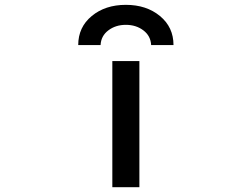

<svg xmlns="http://www.w3.org/2000/svg" viewBox="-20 -776 1040 797"><path d="M446.3 1V-522.5H558.6V1ZM700.2 -588.9H607.4Q605.5 -627 575.2 -649.9Q544.9 -672.9 502.4 -672.9Q460 -672.9 429.7 -649.9Q399.4 -627 397.5 -588.9H304.7Q304.7 -663.1 360.8 -709.5Q417 -755.9 502.4 -755.9Q587.9 -755.9 644 -709.5Q700.2 -663.1 700.2 -588.9Z"/></svg>

Font: Gen Shin Gothic Monospace Medium
Style: Regular
Weight: 500
Designer: [Source Han Sans]
Ryoko NISHIZUKA  (kana & ideographs); Paul D. Hunt (Latin, Greek & Cyrillic); Wenlong ZHANG  (bopomofo
Version: Version 1.002.20150607